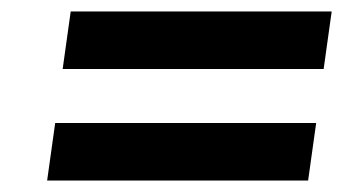

<svg xmlns="http://www.w3.org/2000/svg" viewBox="-20 -517 630 334"><path d="M89 -397 103 -497H557L543 -397ZM62 -203 76 -303H530L516 -203Z"/></svg>

Font: Host Grotesk Light SemiBold
Style: Italic
Weight: 600
Italic angle: -8°
Version: Version 1.003